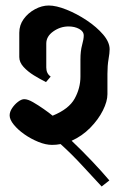

<svg xmlns="http://www.w3.org/2000/svg" viewBox="-20 -669 443 697"><path d="M50 -550Q50 -578 66 -600Q82 -622 107 -635.5Q132 -649 157 -649Q184 -649 221.5 -634Q259 -619 295 -595Q331 -571 354.5 -543.5Q378 -516 378 -490Q378 -477 374 -454Q370 -431 370 -401V-327Q370 -301 353.5 -268Q337 -235 307.5 -205Q278 -175 240 -158Q276 -124 313 -85Q350 -46 377 -14L349 8Q319 -24 280 -66.5Q241 -109 200 -146Q185 -143 169 -143Q146 -143 119 -154Q92 -165 68.5 -181.5Q45 -198 30 -216.5Q15 -235 15 -250Q15 -263 24 -276.5Q33 -290 45.5 -299.5Q58 -309 68 -309Q81 -309 100 -298Q119 -287 139 -273Q159 -259 171 -249Q230 -273 251 -311Q272 -349 272 -391V-453Q272 -484 278 -505.5Q284 -527 284 -540Q284 -555 267.5 -564Q251 -573 229 -573Q199 -573 173.5 -555Q148 -537 148 -511V-424Q148 -402 164 -391L147 -371Q125 -382 103 -395.5Q81 -409 65.5 -426Q50 -443 50 -462Z"/></svg>

Font: Jaini
Style: Regular
Weight: 400
Designer: Maithili Shingre, Girish Dalvi (Devanagari), Taresh Vohra (Latin)
Foundry: Ek Type
Version: Version 2.000; ttfautohint (v1.8.4.7-5d5b)